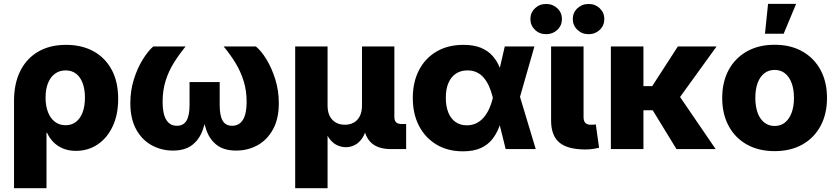

<svg xmlns="http://www.w3.org/2000/svg" viewBox="-20 -778 4368 1002"><path d="M53.2 204.1V-252Q53.2 -342.8 86.2 -408.2Q119.1 -473.6 179.9 -508.8Q240.7 -543.9 324.7 -543.9Q406.2 -543.9 467 -511Q527.8 -478 562.3 -415Q596.7 -352.1 596.7 -262.2Q596.7 -178.7 567.6 -117.7Q538.6 -56.6 488.8 -23.7Q439 9.3 376.5 9.3Q337.4 9.3 307.9 -3.4Q278.3 -16.1 257.8 -37.4Q237.3 -58.6 226.1 -84.5H222.7V204.1ZM322.3 -124.5Q354.5 -124.5 377 -142.3Q399.4 -160.2 411.4 -192.4Q423.3 -224.6 423.3 -268.6Q423.3 -311.5 411.6 -343.5Q399.9 -375.5 377.4 -393.1Q355 -410.6 322.8 -410.6Q290.5 -410.6 266.8 -393.3Q243.2 -376 230.5 -344.2Q217.8 -312.5 217.8 -268.6Q217.8 -225.1 230.5 -192.6Q243.2 -160.2 266.6 -142.3Q290 -124.5 322.3 -124.5Z M882.3 7.8Q822.3 7.8 771.5 -20Q720.7 -47.9 690.4 -103.3Q660.2 -158.7 660.2 -239.7Q660.2 -305.2 678.5 -363.5Q696.8 -421.9 724.6 -466.8Q752.4 -511.7 779.8 -535.6H948.7Q914.1 -493.2 886.7 -449.2Q859.4 -405.3 844 -355.5Q828.6 -305.7 828.6 -246.1Q828.6 -184.1 847.7 -152.8Q866.7 -121.6 903.3 -121.6Q937.5 -121.6 953.4 -148.4Q969.2 -175.3 969.2 -229.5V-349.6H1126.5V-229.5Q1126.5 -175.3 1141.8 -148.4Q1157.2 -121.6 1191.4 -121.6Q1228.5 -121.6 1247.8 -152.8Q1267.1 -184.1 1267.1 -246.1Q1267.1 -306.2 1251.2 -356.2Q1235.4 -406.2 1208.5 -450.2Q1181.6 -494.1 1147 -535.6H1315.4Q1343.8 -512.2 1371.1 -467.3Q1398.4 -422.4 1416.7 -364Q1435.1 -305.7 1435.1 -239.7Q1435.1 -158.2 1404.8 -103Q1374.5 -47.9 1324 -20Q1273.4 7.8 1212.4 7.8Q1149.9 7.8 1112.3 -20.5Q1074.7 -48.8 1056.9 -99.1Q1039.1 -149.4 1035.6 -214.4H1059.1Q1056.2 -148.9 1037.8 -98.9Q1019.5 -48.8 981.9 -20.5Q944.3 7.8 882.3 7.8Z M1520.5 204.1V-535.6H1689.5V-226.6Q1689.5 -194.3 1700.9 -172.1Q1712.4 -149.9 1732.7 -138.4Q1752.9 -127 1779.8 -127Q1806.6 -127 1826.7 -138.4Q1846.7 -149.9 1857.9 -172.1Q1869.1 -194.3 1869.1 -226.6V-535.6H2038.1V-167Q2038.1 -148.9 2047.1 -139.9Q2056.2 -130.9 2074.7 -130.9H2099.6V0H2020Q1947.8 0 1912.4 -37.8Q1877 -75.7 1877 -146.5V-195.8H1902.3Q1902.3 -141.1 1891.8 -105.2Q1881.3 -69.3 1864 -48.3Q1846.7 -27.3 1826.2 -18.6Q1805.7 -9.8 1785.6 -9.8Q1764.2 -9.8 1742.9 -18.6Q1721.7 -27.3 1703.9 -48.3Q1686 -69.3 1675 -105.2Q1664.1 -141.1 1664.1 -195.8H1689.5V204.1Z M2396 11.7Q2316.9 11.7 2258.1 -23.4Q2199.2 -58.6 2166.7 -121.1Q2134.3 -183.6 2134.3 -266.6Q2134.3 -349.6 2166.7 -412.1Q2199.2 -474.6 2258.5 -509.3Q2317.9 -543.9 2398.4 -543.9Q2453.6 -543.9 2490.5 -528.3Q2527.3 -512.7 2550.5 -486.3Q2573.7 -460 2586.9 -427.7Q2600.1 -395.5 2607.4 -362.8H2651.9L2692.4 -276.9L2775.9 0H2619.1L2551.8 -269Q2543.9 -301.3 2532.5 -327.1Q2521 -353 2505.1 -371.8Q2489.3 -390.6 2468 -400.6Q2446.8 -410.6 2419.9 -410.6Q2384.3 -410.6 2358.9 -393.6Q2333.5 -376.5 2320.1 -344.7Q2306.6 -313 2306.6 -268.1Q2306.6 -223.1 2319.6 -190.9Q2332.5 -158.7 2357.2 -141.4Q2381.8 -124 2416 -124Q2443.8 -124 2466.1 -135Q2488.3 -146 2504.9 -165.5Q2521.5 -185.1 2533.2 -210.9Q2544.9 -236.8 2551.8 -266.1L2614.3 -535.6H2769L2691.9 -266.1L2650.9 -179.7H2605Q2596.7 -145.5 2583.5 -111.8Q2570.3 -78.1 2547.9 -50Q2525.4 -22 2488.5 -5.1Q2451.7 11.7 2396 11.7Z M3035.2 2Q2941.9 2 2898.9 -34.4Q2856 -70.8 2856 -149.4V-535.6H3025.4V-168Q3025.4 -146.5 3034.7 -136.7Q3043.9 -127 3064.5 -127Q3073.2 -127 3079.1 -127.4Q3085 -127.9 3089.4 -128.9L3106.4 -6.8Q3094.7 -3.9 3076.4 -1Q3058.1 2 3035.2 2ZM3051.8 -599.6Q3017.1 -599.6 2993.2 -622.6Q2969.2 -645.5 2969.2 -678.7Q2969.2 -711.9 2993.2 -734.6Q3017.1 -757.3 3051.8 -757.3Q3086.4 -757.3 3110.1 -734.6Q3133.8 -711.9 3133.8 -678.7Q3133.8 -645 3110.1 -622.3Q3086.4 -599.6 3051.8 -599.6ZM2830.1 -599.6Q2795.4 -599.6 2771.7 -622.6Q2748 -645.5 2748 -678.7Q2748 -711.9 2771.7 -734.6Q2795.4 -757.3 2830.1 -757.3Q2864.7 -757.3 2888.7 -734.6Q2912.6 -711.9 2912.6 -678.7Q2912.6 -645 2888.7 -622.3Q2864.7 -599.6 2830.1 -599.6Z M3337.9 -535.6V0H3168V-535.6ZM3719.7 -535.6 3479 -202.6H3303.7L3298.8 -328.6H3383.8L3517.6 -535.6ZM3510.3 0 3381.8 -210 3519 -286.6 3714.8 0Z M4022.5 10.7Q3939 10.7 3877.4 -23.9Q3815.9 -58.6 3782.5 -121.1Q3749 -183.6 3749 -266.6Q3749 -350.1 3782.5 -412.4Q3815.9 -474.6 3877.4 -509.5Q3939 -544.4 4022.5 -544.4Q4106.4 -544.4 4167.7 -509.5Q4229 -474.6 4262.5 -412.4Q4295.9 -350.1 4295.9 -266.6Q4295.9 -183.6 4262.5 -121.1Q4229 -58.6 4167.7 -23.9Q4106.4 10.7 4022.5 10.7ZM4022.5 -120.6Q4054.2 -120.6 4076.7 -138.7Q4099.1 -156.7 4111.3 -189.7Q4123.5 -222.7 4123.5 -267.1Q4123.5 -312 4111.3 -344.7Q4099.1 -377.4 4076.7 -395.3Q4054.2 -413.1 4022.5 -413.1Q3991.2 -413.1 3968.5 -395.3Q3945.8 -377.4 3933.8 -344.7Q3921.9 -312 3921.9 -267.1Q3921.9 -222.7 3933.8 -189.7Q3945.8 -156.7 3968.5 -138.7Q3991.2 -120.6 4022.5 -120.6ZM3972.2 -602.1 3988.3 -757.8H4134.8L4069.8 -602.1Z"/></svg>

Font: Inter 20pt ExtraBold
Style: Regular
Weight: 800
Version: Version 4.001;git-66647c0bb